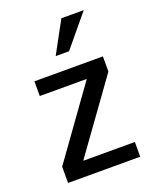

<svg xmlns="http://www.w3.org/2000/svg" viewBox="-133 -783 698 862"><g transform="rotate(-20 216.0 -352.5)"><path d="M41.5 0V-77.6L280.3 -410.2H55.7V-480.5H382.8V-408.2L139.6 -70.3H386.2V0ZM184.1 -554.2 266.1 -705.1H373L248 -554.2Z"/></g></svg>

Font: Shanti
Style: Regular
Weight: 400
Designer: Vernon Adams
Foundry: Vernon Adams
Version: Version 1.100; ttfautohint (v1.8.4)